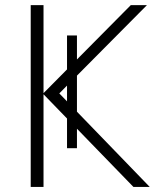

<svg xmlns="http://www.w3.org/2000/svg" viewBox="-20 -734 621 754"><path d="M282.2 -151.9H243.2V-268.6L150.9 -363.8V0H100.6V-713.9H150.9V-368.2L243.2 -461.4V-594.7H282.2V-500.5L493.7 -713.9H557.1L282.2 -437V-295.4L567.9 0H503.9L282.2 -228.5ZM212.9 -367.2 243.2 -335.9V-397.9Z"/></svg>

Font: Open Sans Light
Style: Regular
Weight: 300
Designer: Monotype Design Team
Foundry: Monotype Imaging Inc.
Version: Version 3.000; ttfautohint (v1.8.4)